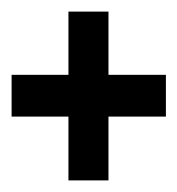

<svg xmlns="http://www.w3.org/2000/svg" viewBox="-20 -515 306 331"><path d="M98 -495V-386H0V-314H98V-204H167V-314H266V-386H167V-495Z"/></svg>

Font: Queering
Style: Regular
Weight: 400
Designer: Adam Naccarato
Foundry: adamnac
Version: Version 2.000;hotconv 1.0.109;makeotfexe 2.5.65596